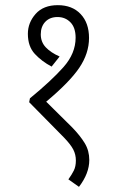

<svg xmlns="http://www.w3.org/2000/svg" viewBox="-20 -652 451 744"><path d="M204 -632Q260 -632 292.5 -597.5Q325 -563 325 -505Q325 -445 287 -389Q249 -333 159 -258L260 -158Q291 -126 308.5 -97Q326 -68 326 -32Q326 20 286 72L245 43Q258 25 266 9Q274 -7 274 -30Q274 -53 264 -72.5Q254 -92 228 -119L93 -256L96 -271Q179 -339 226 -392Q273 -445 273 -506Q273 -545 253 -565.5Q233 -586 203 -586Q173 -586 155.5 -567.5Q138 -549 138 -519Q138 -489 157.5 -468.5Q177 -448 211 -433L180 -394Q142 -414 115 -443Q88 -472 88 -521Q88 -564 118 -598Q148 -632 204 -632Z"/></svg>

Font: Noto Sans ExtraCondensed Light
Style: Italic
Weight: 300
Width: 2
Italic angle: -12°
Designer: Monotype Design Team
Foundry: Monotype Imaging Inc.
Version: Version 2.013; ttfautohint (v1.8.4.7-5d5b)